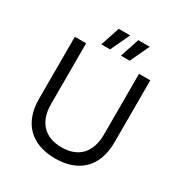

<svg xmlns="http://www.w3.org/2000/svg" viewBox="-201 -1024 1116 1179"><g transform="rotate(30 357.5 -434.5)"><path d="M316 -741 380 -877H299L254 -741ZM455 -741 519 -877H438L393 -741ZM358 8C524 8 625 -87 625 -260V-700H545V-270C545 -143 478 -71 358 -71C238 -71 170 -143 170 -270V-700H90V-260C90 -87 191 8 358 8Z"/></g></svg>

Font: Fixel Display Regular
Style: Regular
Weight: 400
Designer: AlfaBravo + MacPaw
Foundry: Kyrylo Tkachov, Marchela Mozhyna, Serhii Makarenko, Maria Weinstein, Zakhar Kryvoshyya
Version: Version 1.211